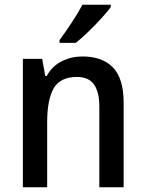

<svg xmlns="http://www.w3.org/2000/svg" viewBox="-20 -837 611 806"><path d="M326 -600Q410 -600 454.5 -553.5Q499 -507 499 -407V-51H397V-389Q397 -451 374.5 -482.5Q352 -514 303 -514Q233 -514 205.5 -466.5Q178 -419 178 -324V-51H76V-590H157L170 -518H176Q199 -560 239.5 -580Q280 -600 326 -600ZM445 -807Q431 -788 405 -759.5Q379 -731 350 -703Q321 -675 298 -657H230V-669Q254 -701 281 -742Q308 -783 326 -817H445Z"/></svg>

Font: Noto Sans Tamil UI SemiCondensed Medium
Style: Regular
Weight: 500
Width: 4
Designer: Jelle Bosma - Monotype Design Team
Foundry: Monotype Imaging Inc.
Version: Version 2.004; ttfautohint (v1.8.4.7-5d5b)